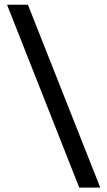

<svg xmlns="http://www.w3.org/2000/svg" viewBox="-20 -692 465 832"><path d="M414.5 121H323.5L10.5 -671.5H101Z"/></svg>

Font: Anek Tamil Medium
Style: Regular
Weight: 500
Designer: Aadarsh Rajan (Tamil), Yesha Goshar (Latin)
Foundry: Ek Type
Version: Version 1.003